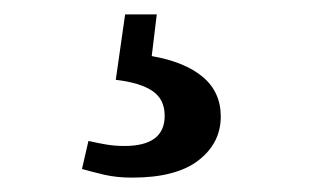

<svg xmlns="http://www.w3.org/2000/svg" viewBox="-20 -24 440 267"><path d="M141 87 154 -4H198L191 54Q237 62 262 83Q287 104 287 138Q287 175 256 199Q225 223 164 223Q142 223 125 219Q108 215 94 211L103 172Q116 175 128 177Q140 179 153 179Q209 179 209 137Q209 114 192 102.5Q175 91 141 87Z"/></svg>

Font: Source Serif 4 Semibold
Style: Regular
Weight: 600
Designer: Frank Grießhammer
Foundry: Adobe
Version: Version 4.005;hotconv 1.1.0;makeotfexe 2.6.0